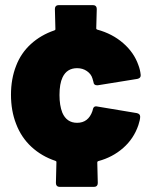

<svg xmlns="http://www.w3.org/2000/svg" viewBox="-20 -724 584 752"><path d="M225 -421Q213 -396 213 -352Q213 -311 224 -283Q241 -243 282 -243Q326 -243 342 -289L343 -293Q346 -310 360 -307L516 -281Q529 -278 529 -267Q529 -255 522 -234Q504 -181 462.5 -144.5Q421 -108 365 -93Q361 -92 361 -88L363 -7Q363 0 359 4Q355 8 348 8H214Q207 8 203 4Q199 0 199 -7L201 -89Q201 -93 197 -94Q143 -112 103 -149Q63 -186 43 -239Q23 -290 23 -353Q23 -415 43 -466Q62 -516 101 -551.5Q140 -587 193 -605Q197 -606 197 -610L195 -689Q195 -696 199 -700Q203 -704 210 -704H344Q351 -704 355 -700Q359 -696 359 -689L357 -613Q357 -609 361 -608Q420 -592 462.5 -555Q505 -518 522 -469Q529 -451 531 -431V-428Q531 -418 518 -415L363 -390H360Q347 -390 346 -403L342 -417Q337 -434 320.5 -445.5Q304 -457 282 -457Q242 -457 225 -421Z"/></svg>

Font: Barlow Black
Style: Regular
Weight: 900
Designer: Jeremy Tribby
Foundry: Tribby Type
Version: Version 1.422